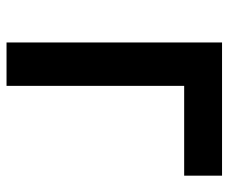

<svg xmlns="http://www.w3.org/2000/svg" viewBox="-76 -624 700 588"><g transform="rotate(90 274.0 -330.0)"><path d="M110 0V-660H518V-544H154L243 -622V0Z"/></g></svg>

Font: Cairo Play
Style: Bold
Weight: 700
Version: Version 3.119